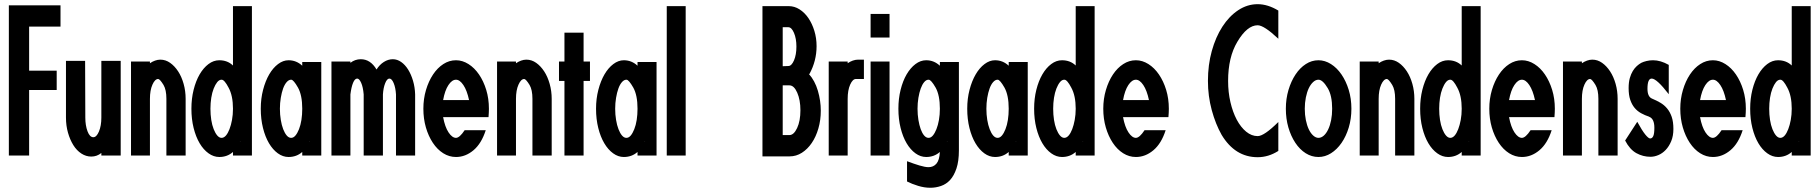

<svg xmlns="http://www.w3.org/2000/svg" viewBox="-20 -740 8636 911"><path d="M22 -2V-714.8H267.1V-613.8H118.2V-404.8H249V-313H118.2V-2Z M293 -182.1V-451.2H383.8L384.8 -182.1Q384.8 -145 395.3 -116.9Q405.8 -88.9 422.9 -88.9Q438 -88.9 449.5 -116Q460.9 -143.1 460.9 -182.1V-451.2H552.7V-2H460.9V-14.2Q439.9 2.9 413.1 2.9Q388.2 2.9 366 -11.5Q343.8 -25.9 327.9 -51.5Q312 -77.1 302.5 -110.6Q293 -144 293 -182.1Z M601.6 -2V-448.2H691.4V-439.9Q702.6 -447.8 715.6 -452.4Q728.5 -457 740.7 -457Q765.6 -457 787.1 -441.9Q808.6 -426.8 825.2 -401.4Q841.8 -376 851.3 -342Q860.8 -308.1 860.8 -271V-2H769.5V-271Q769.5 -314 755.9 -336.9Q738.8 -364.7 730.5 -365.2Q715.3 -365.2 703.4 -338.6Q691.4 -312 691.4 -271V-2Z M888.2 -224.1Q888.2 -272 898.7 -314Q909.2 -356 927.2 -387Q945.3 -418 969.2 -436Q993.2 -454.1 1020.5 -454.1Q1059.6 -454.1 1085.4 -429.2V-710.9H1175.3V-2H1085.4V-19Q1058.6 4.9 1020.5 4.9Q993.7 4.9 969.5 -12.5Q945.3 -29.8 927.2 -60.3Q909.2 -90.8 898.7 -132.8Q888.2 -174.8 888.2 -224.1ZM978.5 -224.1Q978.5 -196.3 982.4 -171.1Q986.3 -146 993.9 -127Q1001.5 -107.9 1011 -96.9Q1020.5 -85.9 1031.2 -85.9Q1042.5 -85.9 1052 -96.9Q1061.5 -107.9 1068.8 -127Q1076.2 -146 1080.8 -170.9Q1085.4 -195.8 1085.4 -224.1Q1085.4 -286.1 1064.5 -324.2Q1044.9 -361.8 1031.7 -361.8Q1031.7 -361.8 1031.2 -361.8Q1020 -361.8 1010.7 -350.3Q1001.5 -338.9 993.9 -319.8Q986.3 -300.8 982.4 -275.9Q978.5 -251 978.5 -224.1ZM1118.2 -66.9H1121.1L1119.1 -67.9Q1119.1 -66.9 1118.2 -66.9Z M1217.3 -224.1Q1217.3 -272 1228.3 -314Q1239.3 -356 1257.3 -387Q1275.4 -418 1299.3 -436Q1323.2 -454.1 1349.1 -454.1Q1386.2 -454.1 1414.1 -428.2V-445.8H1504.4V-2H1414.1V-19Q1387.2 4.9 1349.1 4.9Q1322.3 4.9 1298.3 -12.5Q1274.4 -29.8 1256.3 -60.3Q1238.3 -90.8 1227.8 -132.8Q1217.3 -174.8 1217.3 -224.1ZM1308.1 -224.1Q1308.1 -196.3 1312.3 -171.1Q1316.4 -146 1323.7 -127Q1331.1 -107.9 1340.6 -96.9Q1350.1 -85.9 1361.3 -85.9Q1372.6 -85.9 1381.8 -96.9Q1391.1 -107.9 1398.7 -127Q1406.2 -146 1410.2 -170.9Q1414.1 -195.8 1414.1 -224.1Q1414.1 -288.1 1394 -324.2Q1372.6 -361.8 1361.8 -361.8Q1361.8 -361.8 1361.3 -361.8Q1350.1 -361.8 1340.1 -350.3Q1330.1 -338.9 1323.2 -319.8Q1316.4 -300.8 1312.3 -275.9Q1308.1 -251 1308.1 -224.1ZM1447.3 -66.9H1450.2L1448.2 -67.9Q1448.2 -66.9 1447.3 -66.9Z M1552.7 -2V-448.2H1642.6V-441.9Q1664.6 -459 1691.9 -459Q1737.8 -459 1766.6 -410.2Q1780.8 -433.1 1801.3 -446Q1821.8 -459 1843.8 -459Q1864.7 -459 1883.3 -446Q1901.9 -433.1 1916.3 -410.2Q1930.7 -387.2 1939.7 -356.7Q1948.7 -326.2 1949.7 -292V-2H1858.9V-292Q1856.9 -324.2 1847.9 -345.7Q1838.9 -367.2 1827.6 -367.2Q1816.4 -367.2 1807.6 -345.2Q1798.8 -323.2 1796.9 -292V-2H1705.6V-292Q1702.6 -327.1 1693.6 -347.2Q1684.6 -367.2 1674.8 -367.2Q1663.6 -367.2 1655.3 -347.2Q1647 -327.1 1642.6 -292V-2Z M1988.8 -224.1Q1988.8 -271 2001.2 -313Q2013.7 -355 2034.7 -386.5Q2055.7 -418 2083.5 -436Q2111.3 -454.1 2143.6 -454.1Q2174.3 -454.1 2202.9 -436Q2231.4 -418 2252.9 -386.5Q2274.4 -355 2287.1 -313.5Q2299.8 -272 2299.8 -224.1Q2299.8 -215.3 2299.3 -205.6Q2298.8 -195.8 2297.9 -184.1H2082.5Q2091.3 -137.2 2108.4 -111.6Q2125.5 -85.9 2143.6 -85.9Q2160.6 -85.9 2184.6 -122.1H2284.7Q2264.6 -59.1 2226.6 -27.1Q2188.5 4.9 2143.6 4.9Q2111.3 4.9 2083 -12.9Q2054.7 -30.8 2033.7 -62.5Q2012.7 -94.2 2000.7 -135.5Q1988.8 -176.8 1988.8 -224.1ZM2082.5 -265.1H2205.6Q2195.8 -311 2178.7 -336.4Q2161.6 -361.8 2143.6 -361.8Q2124.5 -361.8 2107.7 -336.4Q2090.8 -311 2082.5 -265.1Z M2338.4 -2V-448.2H2428.2V-439.9Q2439.5 -447.8 2452.4 -452.4Q2465.3 -457 2477.5 -457Q2502.4 -457 2523.9 -441.9Q2545.4 -426.8 2562 -401.4Q2578.6 -376 2588.1 -342Q2597.7 -308.1 2597.7 -271V-2H2506.3V-271Q2506.3 -314 2492.7 -336.9Q2475.6 -364.7 2467.3 -365.2Q2452.1 -365.2 2440.2 -338.6Q2428.2 -312 2428.2 -271V-2Z M2632.3 -356V-448.2H2658.2V-585H2749V-448.2H2779.3V-356H2749V-2H2658.2V-356Z M2808.1 -224.1Q2808.1 -272 2819.1 -314Q2830.1 -356 2848.1 -387Q2866.2 -418 2890.1 -436Q2914.1 -454.1 2939.9 -454.1Q2977.1 -454.1 3004.9 -428.2V-445.8H3095.2V-2H3004.9V-19Q2978 4.9 2939.9 4.9Q2913.1 4.9 2889.2 -12.5Q2865.2 -29.8 2847.2 -60.3Q2829.1 -90.8 2818.6 -132.8Q2808.1 -174.8 2808.1 -224.1ZM2898.9 -224.1Q2898.9 -196.3 2903.1 -171.1Q2907.2 -146 2914.6 -127Q2921.9 -107.9 2931.4 -96.9Q2940.9 -85.9 2952.1 -85.9Q2963.4 -85.9 2972.7 -96.9Q2981.9 -107.9 2989.5 -127Q2997.1 -146 3001 -170.9Q3004.9 -195.8 3004.9 -224.1Q3004.9 -288.1 2984.9 -324.2Q2963.4 -361.8 2952.6 -361.8Q2952.6 -361.8 2952.1 -361.8Q2940.9 -361.8 2930.9 -350.3Q2920.9 -338.9 2914.1 -319.8Q2907.2 -300.8 2903.1 -275.9Q2898.9 -251 2898.9 -224.1ZM3038.1 -66.9H3041L3039.1 -67.9Q3039.1 -66.9 3038.1 -66.9Z M3143.6 -2V-710.9H3233.4V-2Z M3597.7 2V-710.9H3722.7Q3749.5 -710.9 3773.7 -695.6Q3797.9 -680.2 3815.7 -654.1Q3833.5 -627.9 3844 -593.5Q3854.5 -559.1 3854.5 -521Q3854.5 -451.2 3820.8 -389.2H3817.9Q3846.7 -356.9 3860.6 -309.6Q3874.5 -262.2 3874.5 -214.8Q3874.5 -169.9 3863 -130.4Q3851.6 -90.8 3831.5 -61.5Q3811.5 -32.2 3784.7 -15.1Q3757.8 2 3726.6 2ZM3693.8 -99.1H3725.6Q3746.6 -99.1 3762.2 -132.6Q3777.8 -166 3777.8 -216.8Q3777.8 -265.6 3762.7 -300.3Q3747.6 -335 3725.6 -335H3693.8ZM3693.8 -425.8Q3700.7 -425.8 3707.3 -426.3Q3713.9 -426.8 3720.7 -426.8Q3735.8 -426.8 3747.3 -453.4Q3758.8 -480 3758.8 -519Q3758.8 -557.1 3747.3 -584Q3735.8 -610.8 3720.7 -610.8H3693.8Z M3912.1 -2V-448.2H4002V-439.9Q4013.2 -447.8 4026.1 -452.4Q4039.1 -457 4051.3 -457H4079.1V-365.2H4041Q4025.9 -365.2 4013.9 -338.6Q4002 -312 4002 -271V-2Z M4110.8 -2V-448.2H4200.7V-2ZM4110.8 -562V-673.8H4200.7V-562Z M4242.7 -224.1Q4242.7 -272 4253.2 -314Q4263.7 -356 4281.7 -387Q4299.8 -418 4323.7 -436Q4347.7 -454.1 4374.5 -454.1Q4411.6 -454.1 4439.5 -428.2V-445.8H4529.8V-26.9Q4529.8 24.9 4518.1 59.6Q4506.3 94.2 4488 114Q4469.7 133.8 4445.1 142.3Q4420.4 150.9 4394.5 150.9Q4365.7 150.9 4336.2 141.8Q4306.6 132.8 4283.7 121.1V24.9Q4315.9 37.1 4342.8 45.2Q4369.6 53.2 4385.7 53.2Q4408.7 53.2 4423.1 36.6Q4437.5 20 4439.5 -19Q4412.6 4.9 4374.5 4.9Q4347.7 4.9 4323.7 -12.5Q4299.8 -29.8 4281.7 -60.3Q4263.7 -90.8 4253.2 -132.8Q4242.7 -174.8 4242.7 -224.1ZM4333.5 -224.1Q4333.5 -196.3 4337.6 -171.1Q4341.8 -146 4348.6 -127Q4355.5 -107.9 4365 -96.9Q4374.5 -85.9 4385.7 -85.9Q4397 -85.9 4406.2 -96.9Q4415.5 -107.9 4423.1 -127Q4430.7 -146 4435.1 -170.9Q4439.5 -195.8 4439.5 -224.1Q4439.5 -288.1 4419.4 -324.2Q4397.9 -361.8 4386.2 -361.8Q4385.7 -361.8 4385.7 -361.8Q4374.5 -361.8 4365 -350.3Q4355.5 -338.9 4348.6 -319.8Q4341.8 -300.8 4337.6 -275.9Q4333.5 -251 4333.5 -224.1ZM4472.7 -66.9H4475.6L4473.6 -67.9Q4473.6 -66.9 4472.7 -66.9Z M4569.3 -224.1Q4569.3 -272 4580.3 -314Q4591.3 -356 4609.4 -387Q4627.4 -418 4651.4 -436Q4675.3 -454.1 4701.2 -454.1Q4738.3 -454.1 4766.1 -428.2V-445.8H4856.4V-2H4766.1V-19Q4739.3 4.9 4701.2 4.9Q4674.3 4.9 4650.4 -12.5Q4626.5 -29.8 4608.4 -60.3Q4590.3 -90.8 4579.8 -132.8Q4569.3 -174.8 4569.3 -224.1ZM4660.2 -224.1Q4660.2 -196.3 4664.3 -171.1Q4668.5 -146 4675.8 -127Q4683.1 -107.9 4692.6 -96.9Q4702.1 -85.9 4713.4 -85.9Q4724.6 -85.9 4733.9 -96.9Q4743.2 -107.9 4750.7 -127Q4758.3 -146 4762.2 -170.9Q4766.1 -195.8 4766.1 -224.1Q4766.1 -288.1 4746.1 -324.2Q4724.6 -361.8 4713.9 -361.8Q4713.9 -361.8 4713.4 -361.8Q4702.1 -361.8 4692.1 -350.3Q4682.1 -338.9 4675.3 -319.8Q4668.5 -300.8 4664.3 -275.9Q4660.2 -251 4660.2 -224.1ZM4799.3 -66.9H4802.2L4800.3 -67.9Q4800.3 -66.9 4799.3 -66.9Z M4886.7 -224.1Q4886.7 -272 4897.2 -314Q4907.7 -356 4925.8 -387Q4943.8 -418 4967.8 -436Q4991.7 -454.1 5019 -454.1Q5058.1 -454.1 5084 -429.2V-710.9H5173.8V-2H5084V-19Q5057.1 4.9 5019 4.9Q4992.2 4.9 4968 -12.5Q4943.8 -29.8 4925.8 -60.3Q4907.7 -90.8 4897.2 -132.8Q4886.7 -174.8 4886.7 -224.1ZM4977.1 -224.1Q4977.1 -196.3 4981 -171.1Q4984.9 -146 4992.4 -127Q5000 -107.9 5009.5 -96.9Q5019 -85.9 5029.8 -85.9Q5041 -85.9 5050.5 -96.9Q5060.1 -107.9 5067.4 -127Q5074.7 -146 5079.3 -170.9Q5084 -195.8 5084 -224.1Q5084 -286.1 5063 -324.2Q5043.5 -361.8 5030.3 -361.8Q5030.3 -361.8 5029.8 -361.8Q5018.6 -361.8 5009.3 -350.3Q5000 -338.9 4992.4 -319.8Q4984.9 -300.8 4981 -275.9Q4977.1 -251 4977.1 -224.1ZM5116.7 -66.9H5119.6L5117.7 -67.9Q5117.7 -66.9 5116.7 -66.9Z M5214.8 -224.1Q5214.8 -271 5227.3 -313Q5239.7 -355 5260.7 -386.5Q5281.7 -418 5309.6 -436Q5337.4 -454.1 5369.6 -454.1Q5400.4 -454.1 5429 -436Q5457.5 -418 5479 -386.5Q5500.5 -355 5513.2 -313.5Q5525.9 -272 5525.9 -224.1Q5525.9 -215.3 5525.4 -205.6Q5524.9 -195.8 5523.9 -184.1H5308.6Q5317.4 -137.2 5334.5 -111.6Q5351.6 -85.9 5369.6 -85.9Q5386.7 -85.9 5410.6 -122.1H5510.7Q5490.7 -59.1 5452.6 -27.1Q5414.6 4.9 5369.6 4.9Q5337.4 4.9 5309.1 -12.9Q5280.8 -30.8 5259.8 -62.5Q5238.8 -94.2 5226.8 -135.5Q5214.8 -176.8 5214.8 -224.1ZM5308.6 -265.1H5431.6Q5421.9 -311 5404.8 -336.4Q5387.7 -361.8 5369.6 -361.8Q5350.6 -361.8 5333.7 -336.4Q5316.9 -311 5308.6 -265.1Z M5711.4 -356Q5711.4 -432.1 5729.7 -498Q5748 -564 5780 -613.5Q5812 -663.1 5855.2 -691.7Q5898.4 -720.2 5947.3 -720.2Q5995.1 -720.2 6045.4 -689.9V-556.2Q5977.5 -620.1 5947.3 -620.1Q5897.5 -620.1 5851.1 -542Q5807.1 -468.8 5807.1 -356Q5807.1 -302.7 5818.1 -255.4Q5829.1 -208 5848.1 -172.1Q5867.2 -136.2 5892.8 -115.2Q5918.5 -94.2 5947.3 -94.2Q5978 -94.2 6045.4 -161.1V-23.9Q5998.5 5.9 5947.3 5.9Q5840.3 5.9 5776.4 -100.1Q5747.6 -150.9 5729.5 -217.5Q5711.4 -284.2 5711.4 -356Z M6081.1 -224.1Q6081.1 -271 6093.5 -313Q6106 -355 6127 -386.5Q6147.9 -418 6175.8 -436Q6203.6 -454.1 6235.8 -454.1Q6266.6 -454.1 6295.2 -436Q6323.7 -418 6345.2 -386.5Q6366.7 -355 6379.4 -313.5Q6392.1 -272 6392.1 -224.1Q6392.1 -176.3 6379.4 -134.5Q6366.7 -92.8 6345.2 -61.8Q6323.7 -30.8 6295.4 -12.9Q6267.1 4.9 6235.8 4.9Q6203.6 4.9 6175.3 -12.9Q6147 -30.8 6126 -62.5Q6105 -94.2 6093 -135.5Q6081.1 -176.8 6081.1 -224.1ZM6170.9 -224.1Q6170.9 -195.3 6176 -170.2Q6181.2 -145 6189.9 -126.5Q6198.7 -107.9 6210.9 -96.9Q6223.1 -85.9 6235.8 -85.9Q6249 -85.9 6261 -96.4Q6272.9 -106.9 6282 -126Q6291 -145 6295.9 -169.9Q6300.8 -194.8 6300.8 -224.1Q6300.8 -286.6 6279.8 -321.8Q6255.9 -361.8 6235.8 -361.8Q6222.7 -361.8 6210.7 -350.8Q6198.7 -339.8 6189.9 -321.5Q6181.2 -303.2 6176 -277.6Q6170.9 -252 6170.9 -224.1Z M6431.6 -2V-448.2H6521.5V-439.9Q6532.7 -447.8 6545.7 -452.4Q6558.6 -457 6570.8 -457Q6595.7 -457 6617.2 -441.9Q6638.7 -426.8 6655.3 -401.4Q6671.9 -376 6681.4 -342Q6690.9 -308.1 6690.9 -271V-2H6599.6V-271Q6599.6 -314 6585.9 -336.9Q6568.8 -364.7 6560.5 -365.2Q6545.4 -365.2 6533.4 -338.6Q6521.5 -312 6521.5 -271V-2Z M6718.3 -224.1Q6718.3 -272 6728.8 -314Q6739.3 -356 6757.3 -387Q6775.4 -418 6799.3 -436Q6823.2 -454.1 6850.6 -454.1Q6889.6 -454.1 6915.5 -429.2V-710.9H7005.4V-2H6915.5V-19Q6888.7 4.9 6850.6 4.9Q6823.7 4.9 6799.6 -12.5Q6775.4 -29.8 6757.3 -60.3Q6739.3 -90.8 6728.8 -132.8Q6718.3 -174.8 6718.3 -224.1ZM6808.6 -224.1Q6808.6 -196.3 6812.5 -171.1Q6816.4 -146 6824 -127Q6831.5 -107.9 6841.1 -96.9Q6850.6 -85.9 6861.3 -85.9Q6872.6 -85.9 6882.1 -96.9Q6891.6 -107.9 6898.9 -127Q6906.2 -146 6910.9 -170.9Q6915.5 -195.8 6915.5 -224.1Q6915.5 -286.1 6894.5 -324.2Q6875 -361.8 6861.8 -361.8Q6861.8 -361.8 6861.3 -361.8Q6850.1 -361.8 6840.8 -350.3Q6831.5 -338.9 6824 -319.8Q6816.4 -300.8 6812.5 -275.9Q6808.6 -251 6808.6 -224.1ZM6948.2 -66.9H6951.2L6949.2 -67.9Q6949.2 -66.9 6948.2 -66.9Z M7046.4 -224.1Q7046.4 -271 7058.8 -313Q7071.3 -355 7092.3 -386.5Q7113.3 -418 7141.1 -436Q7168.9 -454.1 7201.2 -454.1Q7231.9 -454.1 7260.5 -436Q7289.1 -418 7310.5 -386.5Q7332 -355 7344.7 -313.5Q7357.4 -272 7357.4 -224.1Q7357.4 -215.3 7356.9 -205.6Q7356.4 -195.8 7355.5 -184.1H7140.1Q7148.9 -137.2 7166 -111.6Q7183.1 -85.9 7201.2 -85.9Q7218.3 -85.9 7242.2 -122.1H7342.3Q7322.3 -59.1 7284.2 -27.1Q7246.1 4.9 7201.2 4.9Q7168.9 4.9 7140.6 -12.9Q7112.3 -30.8 7091.3 -62.5Q7070.3 -94.2 7058.3 -135.5Q7046.4 -176.8 7046.4 -224.1ZM7140.1 -265.1H7263.2Q7253.4 -311 7236.3 -336.4Q7219.2 -361.8 7201.2 -361.8Q7182.1 -361.8 7165.3 -336.4Q7148.4 -311 7140.1 -265.1Z M7396 -2V-448.2H7485.8V-439.9Q7497.1 -447.8 7510 -452.4Q7522.9 -457 7535.2 -457Q7560.1 -457 7581.5 -441.9Q7603 -426.8 7619.6 -401.4Q7636.2 -376 7645.8 -342Q7655.3 -308.1 7655.3 -271V-2H7564V-271Q7564 -314 7550.3 -336.9Q7533.2 -364.7 7524.9 -365.2Q7509.8 -365.2 7497.8 -338.6Q7485.8 -312 7485.8 -271V-2Z M7690.9 -73.2 7748.5 -162.1Q7771.5 -120.1 7786.6 -101.6Q7801.8 -83 7809.6 -83Q7819.3 -83 7824.5 -94.5Q7829.6 -106 7829.6 -133.8Q7829.6 -176.8 7804.7 -186H7805.7Q7784.7 -192.9 7766.6 -202.9Q7748.5 -212.9 7735.6 -228.5Q7722.7 -244.1 7715.1 -266.6Q7707.5 -289.1 7707.5 -321.8Q7707.5 -349.6 7713.1 -369.4Q7718.8 -389.2 7727.3 -403.1Q7735.8 -417 7746.3 -426.5Q7756.8 -436 7767.6 -441.9Q7777.3 -446.8 7792 -450.4Q7806.6 -454.1 7823.7 -454.1Q7858.9 -454.1 7897.9 -432.1V-293Q7840.8 -367.2 7816.9 -367.2Q7796.9 -367.2 7796.9 -318.8Q7796.9 -280.8 7818.8 -272Q7839.8 -263.2 7857.9 -252.7Q7876 -242.2 7889.9 -225.6Q7903.8 -209 7911.9 -185.5Q7919.9 -162.1 7919.9 -127.9Q7919.9 -94.7 7909.4 -69.8Q7898.9 -44.9 7883.3 -28.6Q7867.7 -12.2 7848.6 -4.2Q7829.6 3.9 7811.5 3.9Q7775.4 3.9 7744.1 -13.4Q7712.9 -30.8 7690.9 -73.2Z M7952.6 -224.1Q7952.6 -271 7965.1 -313Q7977.5 -355 7998.5 -386.5Q8019.5 -418 8047.4 -436Q8075.2 -454.1 8107.4 -454.1Q8138.2 -454.1 8166.7 -436Q8195.3 -418 8216.8 -386.5Q8238.3 -355 8251 -313.5Q8263.7 -272 8263.7 -224.1Q8263.7 -215.3 8263.2 -205.6Q8262.7 -195.8 8261.7 -184.1H8046.4Q8055.2 -137.2 8072.3 -111.6Q8089.4 -85.9 8107.4 -85.9Q8124.5 -85.9 8148.4 -122.1H8248.5Q8228.5 -59.1 8190.4 -27.1Q8152.3 4.9 8107.4 4.9Q8075.2 4.9 8046.9 -12.9Q8018.6 -30.8 7997.6 -62.5Q7976.6 -94.2 7964.6 -135.5Q7952.6 -176.8 7952.6 -224.1ZM8046.4 -265.1H8169.4Q8159.7 -311 8142.6 -336.4Q8125.5 -361.8 8107.4 -361.8Q8088.4 -361.8 8071.5 -336.4Q8054.7 -311 8046.4 -265.1Z M8284.2 -224.1Q8284.2 -272 8294.7 -314Q8305.2 -356 8323.2 -387Q8341.3 -418 8365.2 -436Q8389.2 -454.1 8416.5 -454.1Q8455.6 -454.1 8481.4 -429.2V-710.9H8571.3V-2H8481.4V-19Q8454.6 4.9 8416.5 4.9Q8389.6 4.9 8365.5 -12.5Q8341.3 -29.8 8323.2 -60.3Q8305.2 -90.8 8294.7 -132.8Q8284.2 -174.8 8284.2 -224.1ZM8374.5 -224.1Q8374.5 -196.3 8378.4 -171.1Q8382.3 -146 8389.9 -127Q8397.5 -107.9 8407 -96.9Q8416.5 -85.9 8427.2 -85.9Q8438.5 -85.9 8448 -96.9Q8457.5 -107.9 8464.8 -127Q8472.2 -146 8476.8 -170.9Q8481.4 -195.8 8481.4 -224.1Q8481.4 -286.1 8460.4 -324.2Q8440.9 -361.8 8427.7 -361.8Q8427.7 -361.8 8427.2 -361.8Q8416 -361.8 8406.7 -350.3Q8397.5 -338.9 8389.9 -319.8Q8382.3 -300.8 8378.4 -275.9Q8374.5 -251 8374.5 -224.1ZM8514.2 -66.9H8517.1L8515.1 -67.9Q8515.1 -66.9 8514.2 -66.9Z"/></svg>

Font: Fundamental  Brigade Condensed
Style: Regular
Weight: 400
Width: 3
Designer: Peter Wiegel, original typeface by Carl Albert Fahrenwaldt 1901
Foundry: Peter Wiegel
Version: Version 0.000 2012 initial release